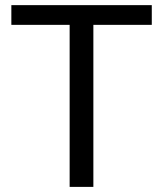

<svg xmlns="http://www.w3.org/2000/svg" viewBox="-20 -731 637 751"><path d="M573.7 -710.9V-633.8H345.2V0H252.4V-633.8H24.4V-710.9Z"/></svg>

Font: Vazirmatn FD
Style: Regular
Weight: 400
Designer: Saber Rastikerdar
Foundry: Saber Rastikerdar
Version: Version 33.001